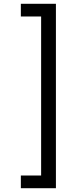

<svg xmlns="http://www.w3.org/2000/svg" viewBox="-20 -853 405 1013"><path d="M90 140H275V-833H90V-766H197V73H90Z"/></svg>

Font: Finlandica
Style: Regular
Weight: 400
Designer: Niklas Ekholm, Juho Hiilivirta, Jaakko Suomalainen
Foundry: Helsinki Type Studio
Version: Version 2.000;Glyphs 3.2 (3202)